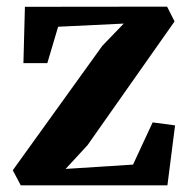

<svg xmlns="http://www.w3.org/2000/svg" viewBox="-20 -558 568 578"><path d="M352.5 -487 155 -477.5 122.5 -368H50.5L55 -537.5L483 -538L505.5 -493.5L243.5 -121L177.5 -49.5L380.5 -62.5L439.5 -189.5L507 -180.5L484 0H42.5L18.5 -45.5L288 -420Z"/></svg>

Font: Merriweather 60pt
Style: Bold
Weight: 700
Version: Version 2.100